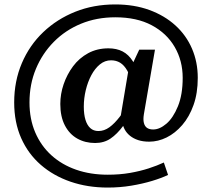

<svg xmlns="http://www.w3.org/2000/svg" viewBox="-20 -693 956 866"><path d="M466 95Q520 95 566 87Q612 79 650.5 66.5Q689 54 719 40L738 96Q709 110 666 123Q623 136 572 144.5Q521 153 466 153Q375 153 298 126.5Q221 100 164 50.5Q107 1 75.5 -70Q44 -141 44 -231Q44 -327 78.5 -408Q113 -489 175 -548Q237 -607 319.5 -640Q402 -673 500 -673Q585 -673 653.5 -648Q722 -623 771 -578.5Q820 -534 846 -473.5Q872 -413 872 -342Q872 -273 853 -219.5Q834 -166 802 -129Q770 -92 731.5 -73Q693 -54 653 -54Q625 -54 603.5 -61Q582 -68 566.5 -80.5Q551 -93 542.5 -109Q534 -125 531 -144L521 -149L561 -387L572 -392L608 -469H679L629 -178Q625 -154 629 -138.5Q633 -123 643.5 -116Q654 -109 671 -109Q700 -109 730.5 -135Q761 -161 782.5 -213.5Q804 -266 804 -342Q804 -419 768 -481Q732 -543 664.5 -579Q597 -615 500 -615Q416 -615 345.5 -586Q275 -557 223 -504.5Q171 -452 142 -382.5Q113 -313 113 -231Q113 -156 139 -95.5Q165 -35 212 7.5Q259 50 323.5 72.5Q388 95 466 95ZM409 -48Q364 -48 328.5 -68Q293 -88 272.5 -127.5Q252 -167 252 -224Q252 -269 267 -313Q282 -357 309.5 -394Q337 -431 377.5 -453Q418 -475 469 -475Q506 -475 533 -461Q560 -447 579 -417Q598 -387 611 -334L577 -311Q568 -350 554 -374.5Q540 -399 522 -410Q504 -421 481 -421Q453 -421 430.5 -402.5Q408 -384 392 -354Q376 -324 367 -287Q358 -250 358 -212Q358 -177 365.5 -152.5Q373 -128 387.5 -115Q402 -102 424 -102Q450 -102 473.5 -119Q497 -136 521 -167.5Q545 -199 571 -243L596 -213Q563 -162 535.5 -125Q508 -88 478.5 -68Q449 -48 409 -48Z"/></svg>

Font: Roboto Serif 36pt Medium
Style: Regular
Weight: 500
Designer: Greg Gazdowicz
Foundry: Commercial Type
Version: Version 1.008